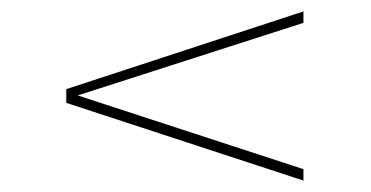

<svg xmlns="http://www.w3.org/2000/svg" viewBox="-20 -516 649 336"><path d="M511 -200 96 -336V-360L511 -496V-476L116 -349L511 -220Z"/></svg>

Font: Exo Thin Thin
Style: Regular
Weight: 250
Version: Version 2.000